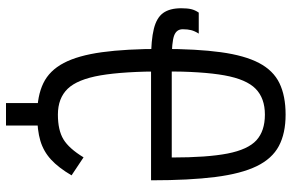

<svg xmlns="http://www.w3.org/2000/svg" viewBox="-186 -668 972 640"><g transform="rotate(90 300.0 -348.0)"><path d="M323.5 118V0H291.5V-29H398.5V118ZM362 14Q299.5 14 257.2 -6.5Q215 -27 190 -74.5Q165 -122 154 -202Q143 -282 143 -400Q143 -518 154 -598Q165 -678 190 -725.5Q215 -773 257.2 -793.5Q299.5 -814 362 -814Q424.5 -814 466.8 -791.5Q509 -769 534 -717.5Q559 -666 570 -579.8Q581 -493.5 581 -365.5H178.5Q113.5 -365.5 76.2 -374.8Q39 -384 23.2 -406Q7.5 -428 7.5 -466Q7.5 -486.5 10.5 -499.2Q13.5 -512 22 -524.5H92Q83.5 -511 80.5 -499.2Q77.5 -487.5 77.5 -471Q77.5 -450 99.2 -442.2Q121 -434.5 178.5 -434.5H505Q505 -552.5 491.8 -620.5Q478.5 -688.5 447.5 -716.8Q416.5 -745 362 -745Q307.5 -745 276 -714.2Q244.5 -683.5 231.2 -610.2Q218 -537 218 -409Q218 -274.5 231.2 -197.2Q244.5 -120 276 -87.5Q307.5 -55 362 -55Q414 -55 444.5 -73.5Q475 -92 504.5 -140.5L564.5 -100.5Q539 -57 511.8 -32Q484.5 -7 449.2 3.5Q414 14 362 14Z"/></g></svg>

Font: Victor Mono Thin
Style: Regular
Weight: 100
Monospace: yes
Designer: Rune Bjørnerås
Version: Version 1.561;gftools[0.9.30]